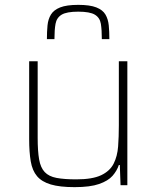

<svg xmlns="http://www.w3.org/2000/svg" viewBox="-20 -762 644 790"><path d="M287 8Q226 8 189 -3Q152 -14 132.5 -37Q113 -60 106.5 -98Q100 -136 100 -190V-510H135V-195Q135 -140 141 -106Q147 -72 164 -54Q181 -36 212.5 -30Q244 -24 294 -24Q360 -24 396 -41Q432 -58 447.5 -88.5Q463 -119 466 -159.5Q469 -200 469 -246V-510H504V0H476L473 -83H469Q461 -59 443 -38.5Q425 -18 388 -5Q351 8 287 8ZM302 -742Q350 -742 376.5 -731.5Q403 -721 414 -702Q425 -683 427.5 -657.5Q430 -632 430 -601H399Q399 -639 395 -664Q391 -689 370.5 -701.5Q350 -714 302 -714Q254 -714 233.5 -701.5Q213 -689 208.5 -664Q204 -639 204 -601H173Q173 -632 175.5 -657.5Q178 -683 189.5 -702Q201 -721 227.5 -731.5Q254 -742 302 -742Z"/></svg>

Font: Saira Thin Thin
Style: Regular
Weight: 250
Version: Version 1.101